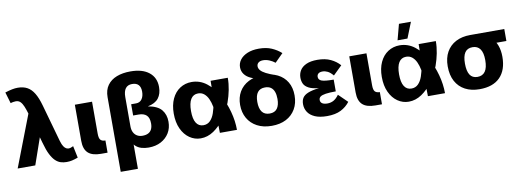

<svg xmlns="http://www.w3.org/2000/svg" viewBox="-69 -1184 4926 1815"><g transform="rotate(-10 2393.5 -276.0)"><path d="M210 -509 297 -327 183 0H14ZM591 -3Q558 9 533.5 14.5Q509 20 481 20Q452 20 425.5 12Q399 4 375 -18.5Q351 -41 329 -84Q307 -127 288 -197L204 -494Q192 -534 179.5 -564.5Q167 -595 150 -612Q133 -629 107 -629Q99 -629 84.5 -627Q70 -625 56 -620L24 -728Q65 -741 93 -746.5Q121 -752 146 -752Q199 -752 237 -731.5Q275 -711 302.5 -665.5Q330 -620 351 -545L451 -189Q462 -151 474.5 -133Q487 -115 499 -109Q511 -103 522 -103Q541 -103 567 -117Z M814 0Q730 0 690.5 -37Q651 -74 651 -153V-500H816V-194Q816 -148 831 -132.5Q846 -117 877 -117V0Z M968 -516Q968 -585 1000.5 -630Q1033 -675 1090 -697Q1147 -719 1222 -719Q1337 -719 1400.5 -668Q1464 -617 1464 -527Q1464 -462 1432 -420.5Q1400 -379 1328 -365Q1420 -349 1457.5 -303Q1495 -257 1495 -189Q1495 -127 1466.5 -80.5Q1438 -34 1387.5 -7Q1337 20 1269 20Q1232 20 1199.5 10.5Q1167 1 1142.5 -22.5Q1118 -46 1106 -88L1133 -208Q1133 -173 1145.5 -149Q1158 -125 1180 -112.5Q1202 -100 1230 -100Q1263 -100 1285 -111Q1307 -122 1318.5 -144.5Q1330 -167 1330 -201Q1330 -255 1304 -279.5Q1278 -304 1228 -304H1176V-412H1223Q1260 -412 1279.5 -440Q1299 -468 1299 -512Q1299 -555 1278.5 -577Q1258 -599 1217 -599Q1175 -599 1154 -571Q1133 -543 1133 -488V200H968Z M1769 20Q1711 20 1662.5 -13.5Q1614 -47 1585.5 -108.5Q1557 -170 1557 -254Q1557 -336 1585 -396Q1613 -456 1662.5 -488Q1712 -520 1774 -520Q1854 -520 1918 -470Q1982 -420 2028 -341Q2070 -266 2094.5 -176Q2119 -86 2119 0H1955Q1954 -35 1953.5 -78.5Q1953 -122 1949.5 -168Q1946 -214 1936 -255Q1928 -297 1913 -330Q1898 -363 1874 -383Q1850 -403 1816 -403Q1770 -403 1746 -364.5Q1722 -326 1722 -250Q1722 -174 1746 -136Q1770 -98 1815 -98Q1854 -98 1880 -124Q1906 -150 1921 -193.5Q1936 -237 1944 -287Q1952 -343 1953 -399.5Q1954 -456 1954 -500H2119Q2119 -443 2107.5 -384.5Q2096 -326 2076 -270Q2046 -190 1999 -124.5Q1952 -59 1893.5 -19.5Q1835 20 1769 20Z M2451 20Q2370 20 2311 -11.5Q2252 -43 2220.5 -98.5Q2189 -154 2189 -226Q2189 -298 2220.5 -352Q2252 -406 2311 -436.5Q2370 -467 2452 -467Q2531 -467 2589.5 -438Q2648 -409 2680 -355Q2712 -301 2712 -226Q2712 -151 2679.5 -95.5Q2647 -40 2589 -10Q2531 20 2451 20ZM2452 -98Q2500 -98 2523.5 -130Q2547 -162 2547 -222Q2547 -262 2536.5 -290.5Q2526 -319 2504.5 -334Q2483 -349 2449 -349Q2354 -349 2354 -226Q2354 -164 2378 -131Q2402 -98 2452 -98ZM2437 -438Q2377 -444 2335.5 -462Q2294 -480 2272 -509.5Q2250 -539 2250 -577Q2250 -617 2275 -649.5Q2300 -682 2346 -701Q2392 -720 2455 -720Q2526 -720 2577.5 -697.5Q2629 -675 2668 -640L2589 -561Q2567 -579 2536.5 -592Q2506 -605 2476 -605Q2447 -605 2431 -592Q2415 -579 2415 -557Q2415 -537 2430.5 -518.5Q2446 -500 2480 -482.5Q2514 -465 2569 -446Z M3201 -78Q3167 -33 3114.5 -6.5Q3062 20 2982 20Q2911 20 2865.5 0Q2820 -20 2798 -54Q2776 -88 2776 -130Q2776 -166 2791.5 -190.5Q2807 -215 2845.5 -230.5Q2884 -246 2951 -254Q2887 -260 2853 -278.5Q2819 -297 2807 -323Q2795 -349 2795 -381Q2795 -419 2814 -450.5Q2833 -482 2874.5 -501Q2916 -520 2981 -520Q3056 -520 3108.5 -495Q3161 -470 3196 -430L3111 -347Q3084 -379 3059.5 -391Q3035 -403 3011 -403Q2984 -403 2970.5 -391.5Q2957 -380 2957 -360Q2957 -332 2987.5 -320.5Q3018 -309 3102 -309V-196Q3041 -196 3005 -190.5Q2969 -185 2953.5 -173.5Q2938 -162 2938 -142Q2938 -120 2955.5 -108.5Q2973 -97 3005 -97Q3038 -97 3065 -112Q3092 -127 3116 -161Z M3448 0Q3364 0 3324.5 -37Q3285 -74 3285 -153V-500H3450V-194Q3450 -148 3465 -132.5Q3480 -117 3511 -117V0Z M3766 20Q3708 20 3659.5 -13.5Q3611 -47 3582.5 -108.5Q3554 -170 3554 -254Q3554 -336 3582 -396Q3610 -456 3659.5 -488Q3709 -520 3771 -520Q3851 -520 3915 -470Q3979 -420 4025 -341Q4067 -266 4091.5 -176Q4116 -86 4116 0H3952Q3951 -35 3950.5 -78.5Q3950 -122 3946.5 -168Q3943 -214 3933 -255Q3925 -297 3910 -330Q3895 -363 3871 -383Q3847 -403 3813 -403Q3767 -403 3743 -364.5Q3719 -326 3719 -250Q3719 -174 3743 -136Q3767 -98 3812 -98Q3851 -98 3877 -124Q3903 -150 3918 -193.5Q3933 -237 3941 -287Q3949 -343 3950 -399.5Q3951 -456 3951 -500H4116Q4116 -443 4104.5 -384.5Q4093 -326 4073 -270Q4043 -190 3996 -124.5Q3949 -59 3890.5 -19.5Q3832 20 3766 20ZM3801 -721H3916L3856 -570H3761Z M4185 -245Q4185 -325 4217 -382Q4249 -439 4307.5 -469.5Q4366 -500 4446 -500Q4574 -500 4642 -432.5Q4710 -365 4710 -245Q4710 -118 4642.5 -49Q4575 20 4446 20Q4366 20 4307.5 -11Q4249 -42 4217 -101Q4185 -160 4185 -245ZM4446 -98Q4495 -98 4520 -133.5Q4545 -169 4545 -242Q4545 -313 4520 -348Q4495 -383 4447 -383Q4397 -383 4373.5 -348Q4350 -313 4350 -242Q4350 -170 4373.5 -134Q4397 -98 4446 -98ZM4441 -500H4773V-385H4486Z"/></g></svg>

Font: Moderustic
Style: Bold
Weight: 700
Designer: Tural Alisoy
Foundry: TAFT Foundry
Version: Version 2.120